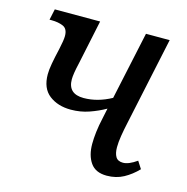

<svg xmlns="http://www.w3.org/2000/svg" viewBox="-86 -619 695 712"><g transform="rotate(15 261.5 -263.0)"><path d="M192 -192Q142 -192 109 -217.5Q76 -243 76 -297Q76 -314 80.5 -339Q85 -364 93 -398Q101 -434 101 -450Q101 -478 82.5 -486Q64 -494 38 -494H30L39 -536H213L177 -365Q172 -344 169.5 -328Q167 -312 167 -302Q167 -246 227 -246Q280 -246 333 -275L389 -536H480L408 -198Q402 -171 398 -146Q394 -121 394 -102Q394 -79 402 -65.5Q410 -52 430 -52Q452 -52 483 -74L501 -46Q477 -21 448.5 -5.5Q420 10 384 10Q341 10 321.5 -18Q302 -46 302 -90Q302 -111 305 -136.5Q308 -162 315 -193L323 -231Q295 -215 262 -203.5Q229 -192 192 -192Z"/></g></svg>

Font: Noto Serif SemiCondensed
Style: Italic
Weight: 400
Width: 4
Italic angle: -12°
Designer: Monotype Design Team
Foundry: Monotype Imaging Inc.
Version: Version 2.013